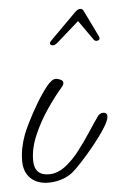

<svg xmlns="http://www.w3.org/2000/svg" viewBox="-43 -544 361 577"><g transform="rotate(-5 137.0 -255.0)"><path d="M81 1Q47 1 27 -18Q7 -37 7 -71Q7 -91 11 -110.5Q15 -130 22 -149Q26 -160 38.5 -185.5Q51 -211 68 -239.5Q85 -268 101 -288Q117 -308 129 -308Q134 -308 142.5 -304.5Q151 -301 151 -294Q151 -290 147 -284Q124 -258 99 -221.5Q74 -185 57 -145.5Q40 -106 40 -70Q40 -24 84 -24Q110 -24 133.5 -42Q157 -60 178 -87.5Q199 -115 216.5 -142Q234 -169 247 -187Q254 -194 262 -194Q274 -194 274 -182Q274 -171 259.5 -148Q245 -125 224 -99Q203 -73 183.5 -52Q164 -31 154 -23Q139 -11 119.5 -5Q100 1 81 1ZM130 -409Q121 -409 121 -416Q121 -419 126 -424L204 -502Q213 -511 220 -511Q228 -511 231 -503Q241 -483 250.5 -463Q260 -443 266 -431Q271 -422 271 -419Q271 -411 261 -411Q257 -411 254 -414L211 -475L144 -416Q136 -409 130 -409Z"/></g></svg>

Font: Ms Madi
Style: Regular
Weight: 400
Designer: Robert E. Leuschke
Foundry: Robert E. Leuschke
Version: Version 1.010; ttfautohint (v1.8.3)